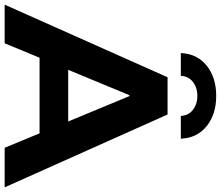

<svg xmlns="http://www.w3.org/2000/svg" viewBox="-91 -867 949 825"><g transform="rotate(90 383.5 -454.5)"><path d="M544 -150H219L157 0H-9L303 -700H463L776 0H606ZM380 -536 271 -273H493L384 -536ZM383 -909Q462 -909 513 -868Q564 -827 567 -757H469Q468 -789 443.5 -808.5Q419 -828 383 -828Q347 -828 322.5 -808.5Q298 -789 297 -757H199Q202 -827 253 -868Q304 -909 383 -909Z"/></g></svg>

Font: CMG Sans
Style: Bold
Weight: 700
Designer: Julieta Ulanovsky
Foundry: Julieta Ulanovsky
Version: Version 7.200